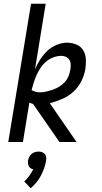

<svg xmlns="http://www.w3.org/2000/svg" viewBox="-20 -755 540 1021"><path d="M296 0 156 -202Q151 -204 146 -205.5Q141 -207 136 -209L102 0H24L145 -735H223L166 -386Q177 -413 193.5 -438.5Q210 -464 231.5 -484.5Q253 -505 281.5 -516.5Q310 -528 337 -528Q363 -528 386.5 -518Q410 -508 422.5 -487.5Q435 -467 436.5 -441Q438 -415 434 -389Q429 -356 413 -324Q397 -292 370.5 -267.5Q344 -243 311 -229Q278 -215 245 -206L387 0ZM193 -264Q210 -264 228 -268.5Q246 -273 263 -279Q280 -285 296 -295Q312 -305 324.5 -318.5Q337 -332 344 -349Q351 -366 354 -384Q356 -397 356 -410.5Q356 -424 350 -435Q344 -446 332 -452Q320 -458 307 -458Q286 -458 265 -450.5Q244 -443 226.5 -428.5Q209 -414 196.5 -395.5Q184 -377 175 -357Q166 -337 159.5 -316.5Q153 -296 148 -276Q158 -270 169 -267Q180 -264 193 -264ZM143 246 109 210Q124 196 136 179.5Q148 163 157 145Q149 144 142.5 139.5Q136 135 133 128.5Q130 122 129 114.5Q128 107 129 99Q131 89 135.5 79.5Q140 70 148 63.5Q156 57 165.5 54Q175 51 185 51Q195 51 203.5 54Q212 57 218 63.5Q224 70 225.5 79.5Q227 89 225 99Q222 119 215 139Q208 159 198 178Q188 197 174 214.5Q160 232 143 246Z"/></svg>

Font: Iosevka
Style: Italic
Weight: 400
Italic angle: -9°
Monospace: yes
Designer: Belleve Invis
Foundry: Belleve Invis
Version: Version 32.5.0; ttfautohint (v1.8.4)